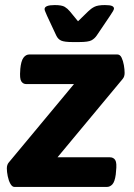

<svg xmlns="http://www.w3.org/2000/svg" viewBox="-20 -738 529 758"><path d="M265 -572Q235 -572 222 -577.5Q209 -583 202 -598L166 -675Q162 -685 159 -691.5Q156 -698 156 -702Q156 -718 196 -718Q224 -718 235.5 -711Q247 -704 256 -693L288 -654L328 -693Q339 -704 352.5 -711Q366 -718 394 -718Q414 -718 422 -714.5Q430 -711 430 -704Q430 -698 414 -675L362 -598Q354 -586 341.5 -579Q329 -572 293 -572ZM37 0Q28 0 21 -12.5Q14 -25 10.5 -42.5Q7 -60 7 -73Q7 -88 15 -97L272 -406H84Q71 -406 64 -417Q57 -428 60 -462V-465Q63 -497 72.5 -510Q82 -523 96 -523H443Q454 -523 460 -510.5Q466 -498 469 -481Q472 -464 472 -450Q472 -435 464 -426L207 -117H414Q428 -117 435 -106Q442 -95 438 -61L437 -49Q433 -20 423.5 -10Q414 0 402 0Z"/></svg>

Font: Asap
Style: Bold Italic
Weight: 700
Italic angle: -6°
Designer: Pablo Cosgaya
Foundry: Omnibus-Type
Version: Version 3.001; ttfautohint (v1.8.3)